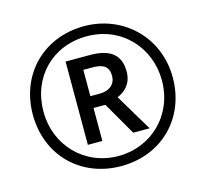

<svg xmlns="http://www.w3.org/2000/svg" viewBox="-105 -844 1043 973"><g transform="rotate(-15 416.0 -357.0)"><path d="M416 10C629 10 783 -144 783 -357C783 -570 619 -724 416 -724C203 -724 49 -570 49 -357C49 -144 203 10 416 10ZM416 -43C235 -43 105 -184 105 -357C105 -540 235 -671 416 -671C597 -671 726 -530 726 -357C726 -174 587 -43 416 -43ZM279 -138H355V-311H417L517 -138H603L487 -332C527 -348 565 -383 565 -446C565 -532 516 -575 407 -575H279ZM405 -373H355V-511H404C462 -511 488 -491 488 -444C488 -402 457 -373 405 -373Z"/></g></svg>

Font: Noto Sans Kayah Li
Style: Regular
Weight: 400
Designer: Monotype Design Team, Sérgio Martins
Foundry: Monotype Imaging Inc.
Version: Version 2.002